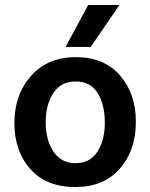

<svg xmlns="http://www.w3.org/2000/svg" viewBox="-20 -745 605 773"><path d="M345 -556H244L335 -725H461ZM284.5 -417Q225 -417 194.5 -370Q164 -323 164 -252.5Q164 -182 195 -135Q226 -88 284 -88Q342 -88 372 -134Q402 -180 402 -252Q402 -324 373 -370.5Q344 -417 284.5 -417ZM285.5 -515Q399 -515 463 -441.5Q527 -368 527 -254Q527 -140 462.5 -66Q398 8 282.5 8Q167 8 102.5 -64Q38 -136 38 -250Q38 -364 105 -439.5Q172 -515 285.5 -515Z"/></svg>

Font: Hind Mysuru SemiBold
Style: Regular
Weight: 600
Designer: Manushi Parikh, Hitesh Malaviya
Foundry: Indian Type Foundry
Version: Version 0.703;PS 1.0;hotconv 1.0.86;makeotf.lib2.5.63406